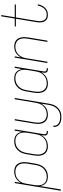

<svg xmlns="http://www.w3.org/2000/svg" viewBox="991 -1786 998 3060"><g transform="rotate(-90 1490.0 -256.0)"><path d="M-20 215 102 -520H122L105 -420Q118 -445 137.5 -466.5Q157 -488 181 -502Q205 -516 232 -522Q259 -528 285 -528Q312 -528 337.5 -521.5Q363 -515 383 -499.5Q403 -484 414.5 -461.5Q426 -439 431.5 -413.5Q437 -388 436 -361Q435 -334 431 -307L411 -187Q407 -162 399 -137.5Q391 -113 378 -90Q365 -67 345.5 -47.5Q326 -28 302.5 -15Q279 -2 253.5 3Q228 8 203 8Q175 8 148.5 0.5Q122 -7 102.5 -24Q83 -41 70.5 -65Q58 -89 55 -116L0 215ZM200 -10Q223 -10 246.5 -15Q270 -20 291.5 -31.5Q313 -43 331 -61Q349 -79 361.5 -100Q374 -121 380.5 -144Q387 -167 391 -190L411 -310Q415 -334 416 -358.5Q417 -383 413 -406Q409 -429 398 -449Q387 -469 369.5 -483.5Q352 -498 329 -504Q306 -510 281 -510Q258 -510 235 -505.5Q212 -501 190.5 -489Q169 -477 151 -459.5Q133 -442 120.5 -421Q108 -400 101 -377Q94 -354 91 -331L71 -211Q67 -187 66 -162.5Q65 -138 69 -115Q73 -92 83.5 -71.5Q94 -51 111.5 -36.5Q129 -22 152 -16Q175 -10 200 -10Z M688 8Q661 8 636 1.5Q611 -5 591 -20.5Q571 -36 559 -58.5Q547 -81 542 -106.5Q537 -132 538 -159Q539 -186 543 -213L563 -333Q567 -358 574.5 -382.5Q582 -407 595.5 -430Q609 -453 628 -472.5Q647 -492 670.5 -505Q694 -518 719.5 -523Q745 -528 770 -528Q798 -528 825 -520.5Q852 -513 871.5 -496Q891 -479 903 -455Q915 -431 919 -404L938 -520H958L881 -56Q879 -47 880.5 -38Q882 -29 887.5 -22Q893 -15 901.5 -12.5Q910 -10 919 -10H933V8H916Q903 8 891 4.5Q879 1 871 -8Q863 -17 861 -30Q859 -43 861 -56L868 -100Q855 -75 836 -53.5Q817 -32 792.5 -18Q768 -4 741 2Q714 8 688 8ZM692 -10Q715 -10 738.5 -14.5Q762 -19 783.5 -31Q805 -43 823 -60.5Q841 -78 853.5 -99Q866 -120 872.5 -143Q879 -166 883 -189L903 -309Q907 -333 908 -357.5Q909 -382 905 -405Q901 -428 890 -448.5Q879 -469 861.5 -483.5Q844 -498 821 -504Q798 -510 773 -510Q750 -510 726.5 -505Q703 -500 682 -488.5Q661 -477 643 -459Q625 -441 612.5 -420Q600 -399 593 -376Q586 -353 582 -330L562 -210Q559 -186 557.5 -161.5Q556 -137 560.5 -114Q565 -91 575.5 -71Q586 -51 603.5 -36.5Q621 -22 644 -16Q667 -10 692 -10Z M1157 223Q1136 223 1116 221Q1096 219 1077.5 212.5Q1059 206 1043 195.5Q1027 185 1015.5 169.5Q1004 154 1000 135Q996 116 998 95H1017Q1015 113 1019 130Q1023 147 1033.5 160Q1044 173 1058 182Q1072 191 1088.5 196Q1105 201 1123 203Q1141 205 1158 205Q1181 205 1204 200Q1227 195 1248.5 183.5Q1270 172 1287.5 154Q1305 136 1317.5 114.5Q1330 93 1337 70.5Q1344 48 1348 25L1368 -99Q1356 -75 1337 -53.5Q1318 -32 1294.5 -18Q1271 -4 1244.5 2Q1218 8 1192 8Q1165 8 1140.5 1Q1116 -6 1096.5 -21.5Q1077 -37 1065 -59.5Q1053 -82 1049 -107.5Q1045 -133 1046 -159.5Q1047 -186 1051 -213L1102 -520H1122L1070 -210Q1067 -186 1065.5 -162Q1064 -138 1068 -115Q1072 -92 1082 -71.5Q1092 -51 1109.5 -37Q1127 -23 1149.5 -16.5Q1172 -10 1196 -10Q1218 -10 1241.5 -15Q1265 -20 1286 -32Q1307 -44 1324.5 -61.5Q1342 -79 1354 -100Q1366 -121 1372.5 -143.5Q1379 -166 1383 -189L1438 -520H1458L1367 28Q1363 53 1355.5 78Q1348 103 1334 126Q1320 149 1300.5 168.5Q1281 188 1257 200.5Q1233 213 1207.5 218Q1182 223 1157 223Z M1688 8Q1661 8 1636 1.5Q1611 -5 1591 -20.5Q1571 -36 1559 -58.5Q1547 -81 1542 -106.5Q1537 -132 1538 -159Q1539 -186 1543 -213L1563 -333Q1567 -358 1574.5 -382.5Q1582 -407 1595.5 -430Q1609 -453 1628 -472.5Q1647 -492 1670.5 -505Q1694 -518 1719.5 -523Q1745 -528 1770 -528Q1798 -528 1825 -520.5Q1852 -513 1871.5 -496Q1891 -479 1903 -455Q1915 -431 1919 -404L1938 -520H1958L1881 -56Q1879 -47 1880.5 -38Q1882 -29 1887.5 -22Q1893 -15 1901.5 -12.5Q1910 -10 1919 -10H1933V8H1916Q1903 8 1891 4.5Q1879 1 1871 -8Q1863 -17 1861 -30Q1859 -43 1861 -56L1868 -100Q1855 -75 1836 -53.5Q1817 -32 1792.5 -18Q1768 -4 1741 2Q1714 8 1688 8ZM1692 -10Q1715 -10 1738.5 -14.5Q1762 -19 1783.5 -31Q1805 -43 1823 -60.5Q1841 -78 1853.5 -99Q1866 -120 1872.5 -143Q1879 -166 1883 -189L1903 -309Q1907 -333 1908 -357.5Q1909 -382 1905 -405Q1901 -428 1890 -448.5Q1879 -469 1861.5 -483.5Q1844 -498 1821 -504Q1798 -510 1773 -510Q1750 -510 1726.5 -505Q1703 -500 1682 -488.5Q1661 -477 1643 -459Q1625 -441 1612.5 -420Q1600 -399 1593 -376Q1586 -353 1582 -330L1562 -210Q1559 -186 1557.5 -161.5Q1556 -137 1560.5 -114Q1565 -91 1575.5 -71Q1586 -51 1603.5 -36.5Q1621 -22 1644 -16Q1667 -10 1692 -10Z M2016 0 2102 -520H2122L2105 -421Q2117 -445 2136.5 -466.5Q2156 -488 2179 -502Q2202 -516 2228.5 -522Q2255 -528 2281 -528Q2308 -528 2333 -521Q2358 -514 2377.5 -498.5Q2397 -483 2408.5 -460.5Q2420 -438 2424.5 -412.5Q2429 -387 2428 -360.5Q2427 -334 2423 -307L2372 0H2352L2403 -310Q2407 -334 2408.5 -358Q2410 -382 2406 -405Q2402 -428 2391.5 -448.5Q2381 -469 2364 -483Q2347 -497 2324 -503.5Q2301 -510 2277 -510Q2255 -510 2231.5 -505Q2208 -500 2187.5 -488Q2167 -476 2149.5 -458.5Q2132 -441 2120 -420Q2108 -399 2101 -376.5Q2094 -354 2091 -331L2036 0Z M2784 8Q2762 8 2741.5 3Q2721 -2 2705.5 -14.5Q2690 -27 2680 -44.5Q2670 -62 2666 -82.5Q2662 -103 2662.5 -124.5Q2663 -146 2666 -167L2722 -502H2598L2599 -520H2725L2760 -735H2780L2745 -520H2949L2948 -502H2742L2686 -164Q2683 -146 2682 -127Q2681 -108 2684.5 -90.5Q2688 -73 2696.5 -57Q2705 -41 2718 -30Q2731 -19 2748.5 -14.5Q2766 -10 2785 -10Q2803 -10 2821.5 -14.5Q2840 -19 2856 -29Q2872 -39 2885 -53.5Q2898 -68 2907.5 -84.5Q2917 -101 2923 -118.5Q2929 -136 2932 -153L2952 -151Q2947 -131 2940.5 -111.5Q2934 -92 2923 -73.5Q2912 -55 2897 -39Q2882 -23 2863.5 -12Q2845 -1 2824.5 3.5Q2804 8 2784 8Z"/></g></svg>

Font: Iosevka Thin
Style: Italic
Weight: 100
Italic angle: -9°
Monospace: yes
Designer: Belleve Invis
Foundry: Belleve Invis
Version: Version 32.5.0; ttfautohint (v1.8.4)